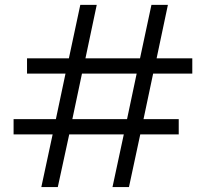

<svg xmlns="http://www.w3.org/2000/svg" viewBox="-20 -760 852 780"><path d="M35.2 -213.9V-275.9H207L246.1 -460.9H89.8V-522.9H259.8L306.2 -740.2H373L327.1 -522.9H548.8L595.2 -740.2H662.1L616.2 -522.9H761.2V-460.9H602.1L563 -275.9H706.1V-213.9H549.8L503.9 0H437L482.9 -213.9H261.2L214.8 0H147.9L193.8 -213.9ZM273.9 -275.9H496.1L535.2 -460.9H313Z"/></svg>

Font: Poppins Light
Style: Regular
Weight: 300
Designer: Ninad Kale (Devanagari), Jonny Pinhorn (Latin)
Foundry: Indian Type Foundry
Version: 4.004